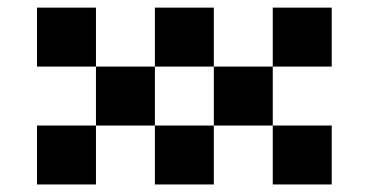

<svg xmlns="http://www.w3.org/2000/svg" viewBox="-20 -489 978 509"><path d="M390.6 -156.2V-312.5H546.9V-156.2ZM546.9 -312.5V-468.8H390.6V-312.5H234.4V-468.8H78.1V-312.5H234.4V-156.2H78.1V0H234.4V-156.2H390.6V0H546.9V-156.2H703.1V0H859.4V-156.2H703.1V-312.5H859.4V-468.8H703.1V-312.5Z"/></svg>

Font: Sorena-Fanum Normal
Style: Regular
Weight: 400
Designer: Mohammad Darvishi
Version: Version 1.000;March 20, 2024;FontCreator 15.0.0.2958 64-bit